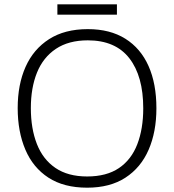

<svg xmlns="http://www.w3.org/2000/svg" viewBox="-20 -860 808 890"><path d="M705 -358Q705 -249 669 -166Q633 -83 561.5 -36.5Q490 10 384 10Q276 10 204.5 -36.5Q133 -83 97.5 -166.5Q62 -250 62 -359Q62 -468 98.5 -550Q135 -632 207.5 -678.5Q280 -725 387 -725Q490 -725 561 -680.5Q632 -636 668.5 -554Q705 -472 705 -358ZM123 -359Q123 -264 151 -192.5Q179 -121 237 -81.5Q295 -42 384 -42Q474 -42 531.5 -81Q589 -120 616.5 -191.5Q644 -263 644 -358Q644 -507 579.5 -590Q515 -673 387 -673Q298 -673 239 -633.5Q180 -594 151.5 -523.5Q123 -453 123 -359ZM522 -840V-792H246V-840Z"/></svg>

Font: Noto Sans Canadian Aboriginal Light
Style: Regular
Weight: 300
Designer: Monotype Design Team, Typotheque's Kevin King
Foundry: Monotype Imaging Inc.
Version: Version 2.004; ttfautohint (v1.8.4.7-5d5b)